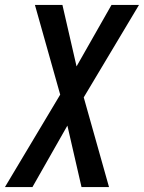

<svg xmlns="http://www.w3.org/2000/svg" viewBox="-36 -755 581 775"><path d="M-16 0 207 -373 105 -735H216L273 -487L414 -735H525L302 -362L404 0H293L236 -248L95 0Z"/></svg>

Font: Iosevka Semibold Oblique
Style: Regular
Weight: 600
Italic angle: -9°
Monospace: yes
Designer: Belleve Invis
Foundry: Belleve Invis
Version: Version 32.5.0; ttfautohint (v1.8.4)